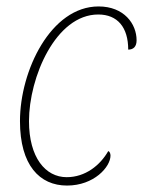

<svg xmlns="http://www.w3.org/2000/svg" viewBox="-20 -566 444 596"><path d="M188 10C272 10 323 -48 323 -83C323 -90 320 -96 316 -97C291 -53 245 -16 187 -16C121 -16 70 -77 70 -190C70 -326 153 -521 285 -521C345 -521 378 -481 378 -412C394 -412 404 -421 404 -441C404 -492 365 -546 286 -546C138 -546 42 -347 42 -190C42 -53 103 10 188 10Z"/></svg>

Font: Noto Serif SemiCondensed Thin
Style: Italic
Weight: 100
Width: 4
Italic angle: -12°
Designer: Monotype Design Team
Foundry: Monotype Imaging Inc.
Version: Version 2.013